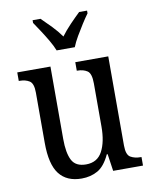

<svg xmlns="http://www.w3.org/2000/svg" viewBox="-86 -831 721 906"><g transform="rotate(-10 274.0 -378.0)"><path d="M232 10Q161 10 125 -36.5Q89 -83 89 -186V-427Q89 -471 70 -483Q51 -495 23 -495H19V-536H178V-189Q178 -122 196 -87Q214 -52 264 -52Q318 -52 342 -97Q366 -142 366 -215V-422Q366 -470 347 -482.5Q328 -495 300 -495H297V-536H455V-109Q455 -64 475 -52.5Q495 -41 523 -41H527V0H384L372 -82H368Q343 -28 309 -9Q275 10 232 10ZM220 -606Q211 -629 195.5 -655.5Q180 -682 163 -708Q146 -734 133 -753V-766H171Q194 -744 219 -718Q244 -692 263 -665Q283 -692 308 -718Q333 -744 356 -766H394V-753Q380 -734 363.5 -708Q347 -682 331.5 -655.5Q316 -629 307 -606Z"/></g></svg>

Font: Noto Serif Condensed
Style: Regular
Weight: 400
Width: 3
Designer: Monotype Design Team
Foundry: Monotype Imaging Inc.
Version: Version 2.013; ttfautohint (v1.8.4.7-5d5b)